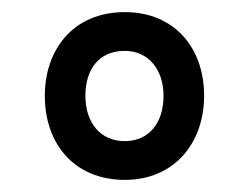

<svg xmlns="http://www.w3.org/2000/svg" viewBox="-20 -578 409 317"><path d="M186 -281C268 -281 317 -342 317 -420C317 -499 268 -558 186 -558C100 -558 54 -495 54 -420C54 -338 105 -281 186 -281ZM186 -345C146 -345 121 -375 121 -420C121 -462 142 -494 186 -494C226 -494 250 -462 250 -420C250 -375 226 -345 186 -345Z"/></svg>

Font: Noto Sans Condensed
Style: Regular
Weight: 400
Width: 3
Designer: Monotype Design Team
Foundry: Monotype Imaging Inc.
Version: Version 2.013